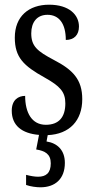

<svg xmlns="http://www.w3.org/2000/svg" viewBox="-20 -565 401 817"><path d="M152 232C214 232 256 197 256 128C256 74 224 44 178 37L183 10C276 6 330 -52 330 -143C330 -227 290 -268 209 -310C139 -347 113 -368 113 -423C113 -470 137 -502 182 -502C231 -502 260 -465 260 -395C296 -395 316 -417 316 -452C316 -502 274 -545 189 -545C102 -545 43 -495 43 -405C43 -321 80 -285 170 -235C236 -198 258 -174 258 -125C258 -67 231 -34 175 -34C115 -34 87 -86 87 -157C58 -157 30 -140 30 -94C30 -31 73 3 146 9L134 71C171 77 196 90 196 130C196 172 175 187 142 187C128 187 110 184 91 179V222C110 229 136 232 152 232Z"/></svg>

Font: Noto Serif Armenian ExtraCondensed
Style: Regular
Weight: 400
Width: 2
Designer: Monotype Design Team
Foundry: Monotype Imaging Inc.
Version: Version 2.008